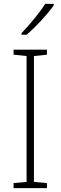

<svg xmlns="http://www.w3.org/2000/svg" viewBox="-20 -970 312 990"><path d="M257 -942V-950H213C184 -904 134 -844 91 -799V-791H117C165 -831 225 -897 257 -942ZM222 0V-26L155 -32V-681L222 -688V-714H50V-688L117 -681V-32L50 -26V0Z"/></svg>

Font: Noto Sans Myanmar UI SemiCondensed ExtraLight
Style: Regular
Weight: 200
Width: 4
Designer: Monotype Design Team
Foundry: Monotype Imaging Inc.
Version: Version 2.103